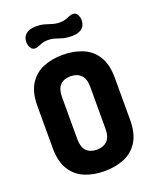

<svg xmlns="http://www.w3.org/2000/svg" viewBox="-171 -1042 924 1144"><g transform="rotate(-20 291.5 -469.5)"><path d="M291 6Q222 6 166.5 -17Q111 -40 78.5 -92Q46 -144 46 -230V-495Q46 -581 78.5 -633Q111 -685 166.5 -708Q222 -731 291 -731Q360 -731 416 -708Q472 -685 504.5 -633Q537 -581 537 -495V-230Q537 -144 504.5 -92Q472 -40 416 -17Q360 6 291 6ZM291 -130Q333 -130 357 -154Q381 -178 381 -230V-495Q381 -547 357 -571Q333 -595 291 -595Q249 -595 225.5 -571Q202 -547 202 -495V-230Q202 -178 225.5 -154Q249 -130 291 -130ZM384 -817Q349 -817 325 -824Q301 -831 281.5 -837.5Q262 -844 238 -844Q217 -844 202 -839Q187 -834 175.5 -828.5Q164 -823 152 -823Q137 -823 128.5 -833Q120 -843 117 -855Q114 -867 114 -872Q114 -899 124.5 -913.5Q135 -928 149.5 -935Q164 -942 178 -943.5Q192 -945 199 -945Q230 -945 252 -938.5Q274 -932 296 -925Q318 -918 345 -918Q366 -918 381 -923.5Q396 -929 408 -934Q420 -939 431 -939Q447 -939 455 -929Q463 -919 466 -907Q469 -895 469 -890Q469 -863 458.5 -848.5Q448 -834 433.5 -827Q419 -820 405 -818.5Q391 -817 384 -817Z"/></g></svg>

Font: Dosis ExtraLight ExtraBold
Style: Regular
Weight: 800
Version: Version 3.001; ttfautohint (v1.8.2)